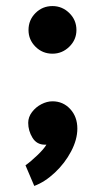

<svg xmlns="http://www.w3.org/2000/svg" viewBox="-20 -470 346 633"><path d="M133 7H128Q101 7 87 -16Q73 -39 73 -65Q73 -84 85.5 -100.5Q98 -117 116.5 -126.5Q135 -136 153 -136Q188 -136 211.5 -110.5Q235 -85 235 -46Q235 -10 214.5 29Q194 68 161 99Q128 130 93 143L64 75Q81 63 103 42Q125 21 133 7ZM74 -371Q74 -404 97 -427Q120 -450 153 -450Q185 -450 208.5 -427Q232 -404 232 -371Q232 -339 208.5 -316Q185 -293 153 -293Q120 -293 97 -316Q74 -339 74 -371Z"/></svg>

Font: Teachers[wght]
Style: Regular
Weight: 400
Designer: Alfredo Marco Pradil & Chank Diesel
Version: Version 1.000;Glyphs 3.1.2 (3151)